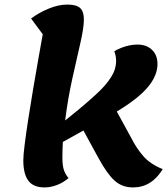

<svg xmlns="http://www.w3.org/2000/svg" viewBox="-20 -795 737 840"><path d="M175 25Q126 25 104 -4.5Q82 -34 82 -94Q82 -116 88 -163.5Q94 -211 103.5 -273Q113 -335 124.5 -402.5Q136 -470 147 -533Q158 -596 167 -645L116 -714Q151 -740 193.5 -757.5Q236 -775 275 -775Q314 -775 330.5 -760Q347 -745 347 -710Q347 -674 331.5 -606.5Q316 -539 296.5 -451.5Q277 -364 265 -268L322 -314Q369 -353 406.5 -388Q444 -423 466 -457.5Q488 -492 488 -529Q488 -550 480 -571Q532 -600 582 -600Q621 -600 645 -577Q669 -554 669 -515Q669 -464 626.5 -413.5Q584 -363 491 -307L555 -190Q576 -148 606.5 -112.5Q637 -77 692 -55Q643 25 562 25Q514 25 481 -5Q448 -35 410 -105L345 -224L255 -174Q253 -139 253 -106Q253 -68 260.5 -48.5Q268 -29 280 -16Q257 4 229 14.5Q201 25 175 25Z"/></svg>

Font: Lemonada SemiBold
Style: Regular
Weight: 600
Designer: Mohamed Gaber (Arabic), Eduardo Tunni (Latin)
Foundry: Kief Type Foundry
Version: Version 4.005; ttfautohint (v1.8.3)